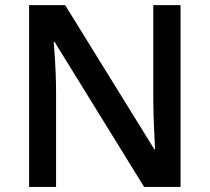

<svg xmlns="http://www.w3.org/2000/svg" viewBox="-20 -734 823 754"><path d="M689 0H545.9L194.8 -568.8H190.9L193.4 -537.1Q200.2 -446.3 200.2 -371.1V0H94.2V-713.9H235.8L585.9 -147.9H588.9Q587.9 -159.2 585 -229.7Q582 -300.3 582 -339.8V-713.9H689Z"/></svg>

Font: f1_25842          
Style: Regular
Weight: 600
Foundry: Ascender Corporation
Version: Version 1.10